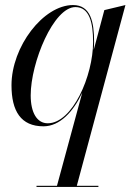

<svg xmlns="http://www.w3.org/2000/svg" viewBox="-20 -490 538 760"><path d="M369.5 245.5H284L476.5 -470L393 -450L351 -292.5C352 -303.5 352.5 -314 352.5 -324C352.5 -401.5 339.5 -470 269 -470C151.5 -470 25.5 -305.5 25.5 -152.5C25.5 -50.5 62.5 10 152 10C217 10 270.5 -48.5 305.5 -123L205.5 245.5H124.5V250H369.5ZM348.5 -324C348.5 -190 267 -2 169 -2C127 -2 101.5 -43 101.5 -112.5C101.5 -242.5 192 -462 278.5 -462C333.5 -462 348.5 -401.5 348.5 -324Z"/></svg>

Font: Bodoni* 36pt
Style: Italic
Weight: 400
Italic angle: -13°
Version: Version 2.3